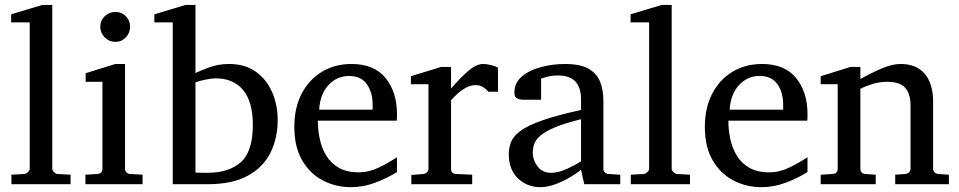

<svg xmlns="http://www.w3.org/2000/svg" viewBox="-20 -757 3939 789"><path d="M270 0H26.9V-39.1L80.1 -42Q86.9 -42.5 94.5 -49.6Q102.1 -56.6 102.1 -63V-665H25.9V-698.2L153.8 -736.8H194.8V-63Q194.8 -56.6 202.1 -49.6Q209.5 -42.5 215.8 -42L270 -39.1Z M514.6 -647Q514.6 -621.6 497.1 -603.3Q479.5 -585 454.1 -585Q428.7 -585 410.4 -603.3Q392.1 -621.6 392.1 -647Q392.1 -672.9 410.4 -690.4Q428.7 -708 454.1 -708Q479.5 -708 497.1 -690.4Q514.6 -672.9 514.6 -647ZM565.9 0H331.1V-39.1L379.9 -42Q400.9 -43.5 400.9 -64V-420.9H332V-456.1L454.1 -494.1H493.7V-64Q493.7 -54.7 499.8 -48.6Q505.9 -42.5 514.6 -42L565.9 -39.1Z M1121.1 -264.2Q1121.1 -189 1091.3 -129.2Q1061.5 -69.3 998 -34.7Q934.6 0 834 0H689.9V-665H614.3V-698.2L743.2 -736.8H783.2V-457Q800.3 -465.3 838.6 -479.7Q877 -494.1 920.9 -494.1Q986.8 -494.1 1031.2 -462.4Q1075.7 -430.7 1098.4 -378.2Q1121.1 -325.7 1121.1 -264.2ZM1019 -244.1Q1019 -338.9 979 -387Q939 -435.1 866.2 -435.1Q849.6 -435.1 824 -429.7Q798.3 -424.3 783.2 -418.9V-47.9Q795.4 -47.4 807.6 -47.1Q819.8 -46.9 832 -46.9Q920.9 -46.9 970 -90.8Q1019 -134.8 1019 -244.1Z M1421.4 12.2Q1360.8 12.2 1307.9 -14.9Q1254.9 -42 1222.2 -97.2Q1189.5 -152.3 1189.5 -235.8Q1189.5 -314 1219.7 -372.1Q1250 -430.2 1303.2 -462.2Q1356.4 -494.1 1424.3 -494.1Q1517.6 -494.1 1564.5 -436.3Q1611.3 -378.4 1611.3 -289.1Q1611.3 -284.2 1611.3 -276.1Q1611.3 -268.1 1610.4 -261.2H1286.1Q1286.1 -223.1 1294.2 -185.3Q1302.2 -147.5 1321.3 -116.7Q1340.3 -85.9 1372.6 -67.4Q1404.8 -48.8 1453.1 -48.8Q1496.1 -48.8 1536.9 -68.6Q1577.6 -88.4 1611.3 -110.8V-49.8Q1569.3 -23.9 1520.8 -5.9Q1472.2 12.2 1421.4 12.2ZM1291.5 -306.2H1511.2V-328.1Q1511.2 -377.4 1487.5 -411.1Q1463.9 -444.8 1414.1 -444.8Q1364.7 -444.8 1330.1 -407.7Q1295.4 -370.6 1291.5 -306.2Z M2026.4 -379.9H1987.3Q1978 -391.1 1965.1 -399.2Q1952.1 -407.2 1933.6 -407.2Q1909.7 -407.2 1884.5 -390.6Q1859.4 -374 1833.5 -345.2V-64Q1833.5 -43 1854.5 -42L1920.4 -39.1V0H1670.4V-38.1L1719.7 -42Q1728.5 -43 1734.6 -48.8Q1740.7 -54.7 1740.7 -64V-411.1H1668.5V-443.8L1792.5 -481.9H1833.5V-393.1Q1876 -442.4 1907.5 -468.3Q1939 -494.1 1965.3 -494.1Q1981 -494.1 1999 -489.3Q2017.1 -484.4 2026.4 -479Z M2528.8 0H2380.9L2367.7 -59.1Q2348.6 -43.9 2320.3 -27.3Q2292 -10.7 2260.7 0.7Q2229.5 12.2 2200.7 12.2Q2146.5 12.2 2108.6 -23.9Q2070.8 -60.1 2070.8 -123Q2070.8 -150.9 2080.8 -174.8Q2090.8 -198.7 2120.8 -220.5Q2150.9 -242.2 2210.2 -262.9Q2269.5 -283.7 2367.7 -305.2Q2367.7 -308.6 2367.7 -322Q2367.7 -335.4 2367.7 -348.1Q2367.7 -446.8 2274.4 -446.8Q2248.5 -446.8 2229.7 -441.9Q2210.9 -437 2203.6 -434.1V-347.2H2130.9Q2117.2 -347.2 2105.5 -352.3Q2093.8 -357.4 2093.8 -376Q2093.8 -417 2125 -443.1Q2156.2 -469.2 2204.3 -481.7Q2252.4 -494.1 2301.8 -494.1Q2363.8 -494.1 2397.9 -474.9Q2432.1 -455.6 2445.8 -421.6Q2459.5 -387.7 2459.5 -344.2V-64Q2459.5 -54.7 2465.6 -48.6Q2471.7 -42.5 2480.5 -42L2528.8 -39.1ZM2367.7 -94.2V-267.1Q2300.3 -250.5 2260.5 -233.6Q2220.7 -216.8 2201.2 -200Q2181.6 -183.1 2175.5 -165.8Q2169.4 -148.4 2169.4 -129.9Q2169.4 -99.1 2189.2 -73Q2209 -46.9 2244.6 -46.9Q2273.9 -46.9 2309.6 -63Q2345.2 -79.1 2367.7 -94.2Z M2815.4 0H2572.3V-39.1L2625.5 -42Q2632.3 -42.5 2639.9 -49.6Q2647.5 -56.6 2647.5 -63V-665H2571.3V-698.2L2699.2 -736.8H2740.2V-63Q2740.2 -56.6 2747.6 -49.6Q2754.9 -42.5 2761.2 -42L2815.4 -39.1Z M3108.4 12.2Q3047.9 12.2 2994.9 -14.9Q2941.9 -42 2909.2 -97.2Q2876.5 -152.3 2876.5 -235.8Q2876.5 -314 2906.7 -372.1Q2937 -430.2 2990.2 -462.2Q3043.5 -494.1 3111.3 -494.1Q3204.6 -494.1 3251.5 -436.3Q3298.3 -378.4 3298.3 -289.1Q3298.3 -284.2 3298.3 -276.1Q3298.3 -268.1 3297.4 -261.2H2973.1Q2973.1 -223.1 2981.2 -185.3Q2989.3 -147.5 3008.3 -116.7Q3027.3 -85.9 3059.6 -67.4Q3091.8 -48.8 3140.1 -48.8Q3183.1 -48.8 3223.9 -68.6Q3264.6 -88.4 3298.3 -110.8V-49.8Q3256.3 -23.9 3207.8 -5.9Q3159.2 12.2 3108.4 12.2ZM2978.5 -306.2H3198.2V-328.1Q3198.2 -377.4 3174.6 -411.1Q3150.9 -444.8 3101.1 -444.8Q3051.8 -444.8 3017.1 -407.7Q2982.4 -370.6 2978.5 -306.2Z M3879.4 0H3658.7V-39.1L3700.7 -42Q3709.5 -43 3715.6 -48.8Q3721.7 -54.7 3721.7 -64V-324.2Q3721.7 -371.6 3699.7 -396.2Q3677.7 -420.9 3625.5 -420.9Q3597.2 -420.9 3569.1 -412.8Q3541 -404.8 3515.6 -392.1V-64Q3515.6 -43.5 3536.6 -42L3578.6 -39.1V0H3352.5V-39.1L3401.4 -42Q3422.4 -43.5 3422.4 -64V-411.1H3352.5V-443.8L3474.6 -481.9H3515.6V-432.1Q3557.6 -456.1 3601.8 -475.1Q3646 -494.1 3680.7 -494.1Q3746.1 -494.1 3780.3 -453.4Q3814.5 -412.6 3814.5 -339.8V-64Q3814.5 -54.7 3820.6 -48.8Q3826.7 -43 3835.4 -42L3879.4 -39.1Z"/></svg>

Font: Charis
Style: Regular
Weight: 400
Designer: Walt Agee, Miriam Martin, Annie Olsen, Victor Gaultney, Lorna Priest, Alan Ward, Bob Hallissy, Martin Hosken, Sharon Cor
Foundry: SIL Global
Version: Version 7.000